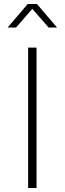

<svg xmlns="http://www.w3.org/2000/svg" viewBox="-20 -936 322 956"><path d="M164 -916 264 -799H222L141 -892L60 -799H18L118 -916ZM162 -699V0H120V-699Z"/></svg>

Font: Montserrat Ultra Light
Style: Regular
Weight: 200
Designer: Julieta Ulanovsky
Foundry: Julieta Ulanovsky
Version: Version 3.100;PS 003.100;hotconv 1.0.88;makeotf.lib2.5.64775